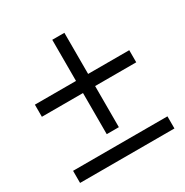

<svg xmlns="http://www.w3.org/2000/svg" viewBox="-143 -659 808 837"><g transform="rotate(-30 261.5 -240.5)"><path d="M231 -541H292V-334H499V-273H292V-66H231V-273H24V-334H231ZM24 60V-1H499V60Z"/></g></svg>

Font: Average
Style: Regular
Weight: 400
Designer: Eduardo Tunni
Foundry: Eduardo Rodriguez Tunni
Version: Version 1.003; ttfautohint (v1.8.4.7-5d5b)